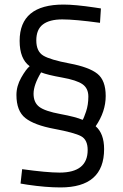

<svg xmlns="http://www.w3.org/2000/svg" viewBox="-20 -671 539 841"><path d="M418 -571Q309 -586 253 -586Q197 -586 168 -564Q139 -542 139 -494Q139 -446 169.5 -427.5Q200 -409 285 -393Q370 -377 406.5 -348Q443 -319 443 -250.5Q443 -182 399 -118Q436 -86 436 -18Q436 150 245 150Q181 150 100 138L70 133L77 70Q186 85 241 85Q364 85 364 -14Q364 -59 335 -74.5Q306 -90 218 -106.5Q130 -123 91 -154Q52 -185 52 -255Q52 -294 73 -331Q94 -368 110 -381Q66 -413 66 -492Q66 -651 258 -651Q309 -651 396 -638L422 -634ZM160 -354Q127 -299 127 -260.5Q127 -222 152 -203Q177 -184 244.5 -171.5Q312 -159 342 -146Q347 -153 357 -182.5Q367 -212 367 -248Q367 -284 341.5 -302Q316 -320 251.5 -331.5Q187 -343 160 -354Z"/></svg>

Font: Titillium Web[RUS by Daymarius]
Style: Regular
Weight: 400
Designer: Cyrillization by Daymarius
Foundry: Cyrillization by Daymarius
Version: Version 1.002 September 11, 2018